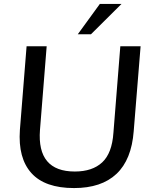

<svg xmlns="http://www.w3.org/2000/svg" viewBox="-20 -947 775 975"><path d="M356 8Q208 8 139.5 -68Q71 -144 81 -287L115 -712H217L183 -287Q167 -76 360 -76Q449 -76 499 -122.5Q549 -169 556 -273L591 -712H694L659 -281Q648 -136 571.5 -64Q495 8 356 8ZM442 -773H375L487 -927H597Z"/></svg>

Font: Muli SemiBold
Style: Italic
Weight: 600
Italic angle: -4.541°
Designer: Vernon Adams
Foundry: Vernon Adams
Version: Version 2.100; ttfautohint (v1.8.1.43-b0c9)